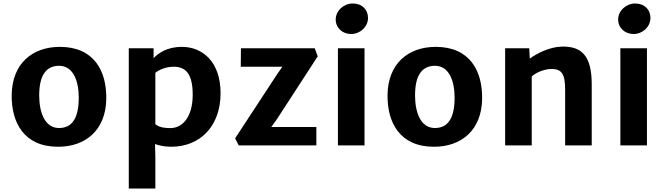

<svg xmlns="http://www.w3.org/2000/svg" viewBox="-20 -833 3811 1100"><path d="M46.9 -290C44.9 -131.3 116.7 7.8 313 7.8C470.7 7.8 586.4 -87.9 588.9 -266.6C591.3 -425.3 519.5 -564.5 323.2 -564.5C165 -564.5 49.8 -468.8 46.9 -290ZM316.4 -99.6C236.8 -100.6 204.6 -189 204.6 -286.1C204.6 -394 239.3 -456.5 319.8 -456.1C399.9 -455.1 431.2 -368.7 431.2 -273.9C431.2 -162.1 397 -98.6 316.4 -99.6Z M868.2 -7.8C890.6 0.5 921.9 7.8 960.4 7.8C1129.9 7.8 1243.7 -113.8 1243.7 -298.8C1243.7 -479.5 1140.1 -564.5 1022 -564.5C932.6 -564.5 885.3 -525.4 859.9 -500V-556.6H717.8V247.1H870.1V67.9ZM870.1 -121.6V-416C893.1 -434.6 932.6 -450.7 975.1 -450.7C1041 -450.7 1085 -414.1 1084 -286.6C1083 -166.5 1028.3 -99.1 956.1 -99.1C922.4 -99.1 890.1 -103.5 870.1 -121.6Z M1327.1 -40.5 1347.7 0H1792.5V-105.5H1534.2L1564 -146.5L1800.3 -510.3L1783.2 -556.6H1360.4L1359.4 -450.7H1597.7L1569.3 -410.2Z M1916 0H2068.4V-556.6H1916ZM1991.7 -638.2C2043.5 -638.2 2088.4 -679.7 2088.4 -730C2088.4 -777.8 2054.7 -813 2000.5 -813C1949.7 -813 1903.3 -771.5 1903.3 -721.7C1903.3 -672.9 1941.9 -638.2 1991.7 -638.2Z M2200.2 -290C2198.2 -131.3 2270 7.8 2466.3 7.8C2624 7.8 2739.7 -87.9 2742.2 -266.6C2744.6 -425.3 2672.9 -564.5 2476.6 -564.5C2318.4 -564.5 2203.1 -468.8 2200.2 -290ZM2469.7 -99.6C2390.1 -100.6 2357.9 -189 2357.9 -286.1C2357.9 -394 2392.6 -456.5 2473.1 -456.1C2553.2 -455.1 2584.5 -368.7 2584.5 -273.9C2584.5 -162.1 2550.3 -98.6 2469.7 -99.6Z M2874 0H3026.4V-395C3060.1 -424.8 3107.4 -437 3135.7 -437.5C3199.7 -439.5 3217.8 -408.2 3217.8 -316.4V0H3370.1V-349.1C3370.1 -512.2 3314 -569.8 3196.3 -565.9C3127.9 -564 3052.7 -525.4 3015.1 -497.1L3012.2 -556.6H2874Z M3534.2 0H3686.5V-556.6H3534.2ZM3609.9 -638.2C3661.6 -638.2 3706.5 -679.7 3706.5 -730C3706.5 -777.8 3672.9 -813 3618.7 -813C3567.9 -813 3521.5 -771.5 3521.5 -721.7C3521.5 -672.9 3560.1 -638.2 3609.9 -638.2Z"/></svg>

Font: Merriweather Sans
Style: Bold
Weight: 700
Designer: Eben Sorkin ( eben@eyebytes.com )
Foundry: Eben Sorkin
Version: Version 1.003